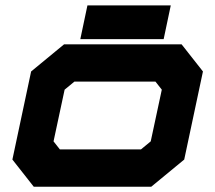

<svg xmlns="http://www.w3.org/2000/svg" viewBox="-20 -708 816 728"><path d="M108 0 27 -103 98 -437 223 -540H668.5L749.5 -437L678.5 -103L553.5 0ZM207 -141.5H514.5L551.5 -172L593.5 -368L569.5 -398.5H262L225 -368L183 -172ZM284.5 -559.5 311.5 -687.5H627.5L600.5 -559.5Z"/></svg>

Font: Tourney Expanded Black
Style: Italic
Weight: 900
Width: 7
Italic angle: -12°
Designer: Tyler Finck
Foundry: Etcetera Type Co
Version: Version 1.010; ttfautohint (v1.8.3)